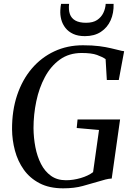

<svg xmlns="http://www.w3.org/2000/svg" viewBox="-20 -992 708 1020"><path d="M315.5 8.5Q242 8.5 190.2 -18.5Q138.5 -45.5 106.5 -90.5Q74.5 -135.5 59.5 -191.5Q44.5 -247.5 44 -305Q43.5 -404.5 71 -486.5Q98.5 -568.5 149 -627.8Q199.5 -687 268.5 -719.2Q337.5 -751.5 420.5 -751.5Q471 -751.5 507.2 -746.8Q543.5 -742 569 -735.8Q594.5 -729.5 614 -725Q620 -723.5 626 -722Q632 -720.5 639.5 -720L611 -567H547.5L541 -678Q523.5 -690 495 -700.2Q466.5 -710.5 414 -710.5Q346.5 -710.5 298 -675.5Q249.5 -640.5 218.5 -582.5Q187.5 -524.5 172.8 -453.8Q158 -383 158 -311Q158.5 -259.5 168 -210.2Q177.5 -161 197.8 -121.2Q218 -81.5 250.8 -58Q283.5 -34.5 330.5 -34.5Q369 -34.5 409 -46.2Q449 -58 474.5 -77.5L506 -301.5L387.5 -312L392 -357.5H618L573.5 -43.5Q558.5 -43 540.8 -38.5Q523 -34 500.5 -27Q464.5 -16.5 419.8 -4Q375 8.5 315.5 8.5ZM431 -800Q394.5 -800 369 -811.8Q343.5 -823.5 327.8 -843.5Q312 -863.5 305.5 -888.2Q299 -913 300.5 -938Q301 -948.5 302 -956.2Q303 -964 304.5 -971.5H347Q343.5 -940 351.2 -917.5Q359 -895 380.2 -883Q401.5 -871 437 -871Q474 -871 496 -885.8Q518 -900.5 529 -923.5Q540 -946.5 541.5 -971.5H583.5Q585 -923 567.8 -884.2Q550.5 -845.5 516 -822.8Q481.5 -800 431 -800Z"/></svg>

Font: Merriweather 72pt
Style: Italic
Weight: 400
Italic angle: -7.8°
Version: Version 2.101